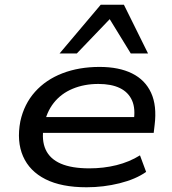

<svg xmlns="http://www.w3.org/2000/svg" viewBox="-20 -783 726 812"><path d="M346 9Q240 9 172.5 -25Q105 -59 77.5 -122Q50 -185 66 -270Q82 -343 128 -394.5Q174 -446 244 -473Q314 -500 401 -500Q483 -500 538.5 -472.5Q594 -445 619 -390.5Q644 -336 634 -255L630 -221H139L148 -288H571L545 -269Q554 -323 538.5 -358Q523 -393 487 -410.5Q451 -428 396 -428Q336 -428 287 -407.5Q238 -387 207 -347.5Q176 -308 166 -252L165 -248Q155 -190 173 -150.5Q191 -111 237 -91Q283 -71 358 -71Q418 -71 472.5 -84.5Q527 -98 572 -126L598 -56Q554 -25 486 -8Q418 9 346 9ZM232 -557 406 -763H504L606 -557H533L444 -702L305 -557Z"/></svg>

Font: Nunito Sans 10pt Expanded Medium
Style: Italic
Weight: 500
Width: 7
Italic angle: -9°
Designer: Vernon Adams
Foundry: Vernon Adams
Version: Version 3.101;gftools[0.9.27]